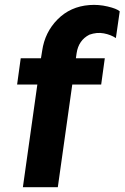

<svg xmlns="http://www.w3.org/2000/svg" viewBox="-20 -777 517 797"><path d="M75 0 135 -426H51L66 -535H150L155 -566Q166 -643 219 -696.5Q272 -750 351 -756Q389 -759 427 -750Q465 -741 477 -730L461 -619Q440 -633 411 -638.5Q382 -644 351 -633Q306 -610 298 -556L295 -535H415L400 -426H280L220 0Z"/></svg>

Font: Oakes Grotesk Bold
Style: Italic
Weight: 700
Italic angle: -8°
Designer: Samuel Oakes
Foundry: Samuel Oakes
Version: Version 1.000;PS 001.000;hotconv 1.0.88;makeotf.lib2.5.64775